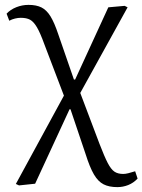

<svg xmlns="http://www.w3.org/2000/svg" viewBox="-20 -536 584 787"><path d="M461 231Q427 231 404.5 219.5Q382 208 365 179Q348 150 331 96L269 -88H265L124 217L58 224L45 218L242 -144L162 -354Q145 -401 131.5 -424Q118 -447 103.5 -455Q89 -463 65 -463Q54 -463 41.5 -460Q29 -457 18 -451L7 -480Q23 -497 47 -506.5Q71 -516 97 -516Q129 -516 150 -505.5Q171 -495 187 -469Q203 -443 219 -395L283 -210H288L424 -506L491 -512L503 -506L309 -155L388 54Q408 106 421.5 132Q435 158 449 167.5Q463 177 485 177Q494 177 506 174Q518 171 534 166L544 196Q527 214 505.5 222.5Q484 231 461 231Z"/></svg>

Font: Literata 18pt Light
Style: Regular
Weight: 300
Designer: Latin by Veronika Burian and Jose Scaglione. Greek by Irene Vlachou. Cyrillic by Vera Evstafieva.
Foundry: TypeTogether
Version: Version 3.103;gftools[0.9.29]